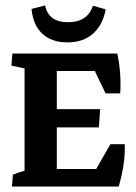

<svg xmlns="http://www.w3.org/2000/svg" viewBox="-20 -678 494 698"><path d="M23.4 0 26.9 -43Q43.5 -50.3 69.3 -57.1V-429.2L21.5 -439.5L24.9 -483.4H406.2Q414.1 -448.2 416.7 -410.6Q419.4 -373 417 -338.4H363.8L324.7 -419.9H186.5V-281.2H344.2L339.4 -214.8H186.5V-63.5H329.6L381.3 -153.8H433.6Q436 -84 411.6 0ZM225.1 -523.9Q167.5 -523.9 133.8 -555.4Q100.1 -586.9 94.7 -645.5L144 -658.2Q156.2 -597.2 227.1 -597.2Q297.9 -597.2 317.9 -657.2L364.3 -644Q353.5 -586.4 317.6 -555.2Q281.7 -523.9 225.1 -523.9Z"/></svg>

Font: Markazi Text
Style: Bold
Weight: 700
Designer: Borna Izadpanah (Arabic designer), Fiona Ross (Arabic design director) and Florian Runge (Latin designer)
Foundry: Borna Izadpanah and Florian Runge
Version: Version 1.001; ttfautohint (v1.8.3)